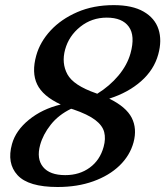

<svg xmlns="http://www.w3.org/2000/svg" viewBox="-20 -734 661 768"><path d="M210.5 14Q93.5 14 50 -33.5Q6.5 -81 28 -158Q43 -212 95.8 -255Q148.5 -298 223 -316Q151 -349.5 128.5 -396.8Q106 -444 125 -512Q140 -566 182.2 -611.8Q224.5 -657.5 289 -685.5Q353.5 -713.5 435 -713.5Q509.5 -713.5 554.5 -687.5Q599.5 -661.5 614 -617Q628.5 -572.5 613 -516.5Q596 -454.5 544.2 -409Q492.5 -363.5 417 -339.5Q484.5 -306.5 506.8 -263Q529 -219.5 514 -164Q499.5 -111.5 458 -71.5Q416.5 -31.5 353.2 -8.8Q290 14 210.5 14ZM364 -361Q366.5 -360 369 -359Q419 -390 454 -432Q489 -474 502 -520.5Q521.5 -591 495.2 -627.2Q469 -663.5 407 -663.5Q347 -663.5 301.2 -627Q255.5 -590.5 240.5 -536Q225.5 -481.5 249.5 -437Q273.5 -392.5 364 -361ZM140.5 -154Q125.5 -99 152.2 -66.2Q179 -33.5 241 -33.5Q298 -33.5 339 -63.5Q380 -93.5 394.5 -146.5Q403.5 -179 396.8 -205.5Q390 -232 360.8 -254.2Q331.5 -276.5 273 -296.5Q268.5 -297.5 264.5 -299Q214 -274.5 183 -235.2Q152 -196 140.5 -154Z"/></svg>

Font: Fraunces 9pt SuperSoft
Style: Italic
Weight: 400
Italic angle: -16°
Version: Version 1.000;[b76b70a41]